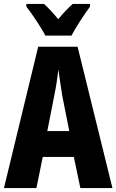

<svg xmlns="http://www.w3.org/2000/svg" viewBox="-20 -950 588 970"><path d="M209 -770H341C362 -811 407 -879 435 -917V-930H347C325 -910 303 -888 274 -853C248 -885 223 -912 202 -930H113V-917C141 -881 191 -807 209 -770ZM386 0H548L372 -714H173L0 0H164L196 -157H353ZM295 -464 330 -288H219L254 -466C264 -515 271 -563 275 -599C280 -561 287 -514 295 -464Z"/></svg>

Font: Noto Sans Myanmar ExtraCondensed ExtraBold
Style: Regular
Weight: 800
Width: 2
Designer: Monotype Design Team
Foundry: Monotype Imaging Inc.
Version: Version 2.107